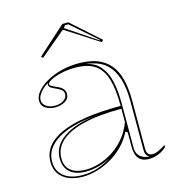

<svg xmlns="http://www.w3.org/2000/svg" viewBox="-108 -811 848 919"><g transform="rotate(-15 315.5 -351.0)"><path d="M308 -515Q363 -515 401 -500.5Q439 -486 464 -456.5Q489 -427 500.5 -382Q512 -337 512 -275V-36Q512 -19 520 -11Q528 -3 540 -3Q554 -3 571.5 -11Q589 -19 606 -31V-20Q594 -9 579.5 -1Q565 7 549 11Q533 15 518 15Q486 15 469 -4Q452 -23 452 -63Q452 -90 452 -102.5Q452 -115 452 -121.5Q452 -128 452 -135L442 -141Q424 -104 395.5 -75Q367 -46 332.5 -26Q298 -6 261.5 4.5Q225 15 191 15Q154 15 124 3.5Q94 -8 76 -32Q58 -56 58 -93Q58 -178 157 -222Q256 -266 452 -266Q452 -349 436.5 -400Q421 -451 385.5 -475Q350 -499 290 -499Q249 -499 216.5 -491Q184 -483 166 -473Q148 -463 148 -455Q148 -450 155.5 -445Q163 -440 184 -431Q219 -416 219 -389Q219 -365 198 -352.5Q177 -340 149 -340Q122 -340 101.5 -352.5Q81 -365 81 -391Q81 -413 99.5 -435Q118 -457 150 -475.5Q182 -494 223 -504.5Q264 -515 308 -515ZM452 -252Q338 -252 262.5 -233Q187 -214 150 -179.5Q113 -145 113 -97Q113 -67 126.5 -48.5Q140 -30 162.5 -22Q185 -14 214 -14Q245 -14 280 -24.5Q315 -35 348.5 -56.5Q382 -78 409 -110.5Q436 -143 452 -186ZM191 7Q230 7 268 -5.5Q306 -18 338 -40Q307 -22 274 -13.5Q241 -5 211 -5Q177 -5 153 -16Q129 -27 117 -48Q105 -69 105 -97Q105 -159 162 -199Q219 -239 323 -251Q200 -240 133 -199Q66 -158 66 -93Q66 -61 81 -39Q96 -17 124 -5Q152 7 191 7ZM341 -503Q366 -498 385 -487Q404 -476 418 -456Q440 -429 450 -383.5Q460 -338 460 -275V-56Q460 -40 466 -28Q472 -16 482 -9Q492 -2 504 1Q508 2 513.5 3Q519 4 524 4Q512 -2 507.5 -11Q503 -20 503 -37V-275Q503 -342 488 -388.5Q473 -435 443 -463Q429 -476 412.5 -484Q396 -492 378 -496.5Q360 -501 341 -503ZM149 -348Q176 -348 193 -360Q210 -372 210 -389Q210 -405 197.5 -413.5Q185 -422 170 -428Q162 -432 153 -437Q144 -442 143 -449Q140 -455 144 -462Q127 -452 115 -440Q103 -428 96 -415.5Q89 -403 89 -391Q89 -373 106 -360.5Q123 -348 149 -348ZM153 -584 145 -592 284 -717H314L453 -593L444 -584L279 -690ZM438 -597 311 -708H295L286 -696L436 -595Z"/></g></svg>

Font: Kalnia Glaze Thin Light
Style: Regular
Weight: 300
Version: Version 1.110